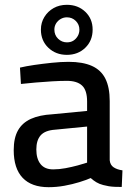

<svg xmlns="http://www.w3.org/2000/svg" viewBox="-20 -768 548 798"><path d="M182 10Q111 10 74 -29Q37 -68 37 -144Q37 -195 55 -226.5Q73 -258 108.5 -274Q144 -290 197 -293L342 -307V-346Q342 -393 321 -412.5Q300 -432 258 -432Q232 -432 197 -430Q162 -428 128 -425Q94 -422 67 -419L63 -487Q88 -493 122.5 -498Q157 -503 195 -507Q233 -511 265 -511Q324 -511 362 -494Q400 -477 418 -441Q436 -405 436 -348V-102Q438 -82 452.5 -72.5Q467 -63 489 -60L486 9Q472 9 458 8.5Q444 8 432 6Q420 4 409 1Q393 -3 380.5 -10.5Q368 -18 357 -28Q339 -20 310 -11Q281 -2 248 4Q215 10 182 10ZM201 -64Q226 -64 252.5 -69Q279 -74 303 -80.5Q327 -87 342 -92V-242L209 -229Q167 -226 149 -205.5Q131 -185 131 -147Q131 -108 148.5 -86Q166 -64 201 -64ZM258 -540Q212 -540 181 -569.5Q150 -599 150 -645Q150 -674 164.5 -697.5Q179 -721 203 -734.5Q227 -748 258 -748Q304 -748 334.5 -719Q365 -690 365 -645Q365 -599 334.5 -569.5Q304 -540 258 -540ZM258 -592Q274 -592 285 -599Q296 -606 303 -618Q310 -630 310 -645Q310 -666 295 -681Q280 -696 258 -696Q244 -696 232 -689Q220 -682 213 -670.5Q206 -659 206 -645Q206 -622 221.5 -607Q237 -592 258 -592Z"/></svg>

Font: Cairo Play SemiBold
Style: Regular
Weight: 600
Designer: Mohamed Gaber, Accademia di Belle Arti di Urbino
Foundry: Kief Type Foundry, Accademia di Belle Arti di Urbino
Version: Version 3.130;gftools[0.9.24]